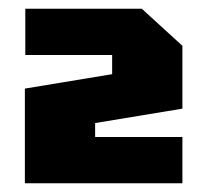

<svg xmlns="http://www.w3.org/2000/svg" viewBox="-20 -720 475 440"><path d="M398 -406V-300H37V-517L237 -550V-594H38V-700H305L398 -615V-471L198 -438V-406Z"/></svg>

Font: Tektur SemiCondensed ExtraBold
Style: Regular
Weight: 800
Width: 4
Designer: Adam Jagosz
Foundry: Adam Jagosz
Version: Version 1.005;gftools[0.9.30]